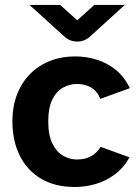

<svg xmlns="http://www.w3.org/2000/svg" viewBox="-20 -734 550 766"><path d="M279.2 12Q199.2 12 143.6 -21.1Q87.9 -54.2 58.7 -113.4Q29.5 -172.6 29.5 -250.1Q29.5 -327.3 61 -385.8Q92.6 -444.3 149.4 -476.6Q206.2 -508.9 280.9 -508.9Q324.2 -508.9 365.5 -496.2Q406.8 -483.6 441.5 -455.7Q476.2 -427.9 497.9 -382.3L380.3 -339.6Q367.6 -371.3 342.7 -385.2Q317.7 -399.1 287.1 -399.1Q258.2 -399.1 231.7 -384.5Q205.2 -369.9 188.8 -337.1Q172.5 -304.3 172.5 -249.4Q172.5 -193.9 189.3 -160.6Q206.2 -127.2 232.2 -112.5Q258.2 -97.7 287.1 -97.7Q320.7 -97.7 344.3 -111.4Q367.9 -125 381.5 -148.1L496.7 -106.3Q473 -63.8 437.3 -37.5Q401.6 -11.3 360.8 0.3Q319.9 12 279.2 12ZM288.2 -568.2Q259.1 -568.2 238.2 -587.2L97.8 -714.2H220.2L288.1 -653.2L356.1 -714.2H477.7L338.1 -587.2Q316.4 -568.2 288.2 -568.2Z"/></svg>

Font: Atkinson Hyperlegible Next
Style: Regular
Weight: 400
Designer: Elliott Scott, Megan Eiswerth, Linus Boman, Theodore Petrosky, Letters from Sweden
Foundry: Applied Design Works, Letters from Sweden
Version: Version 2.001